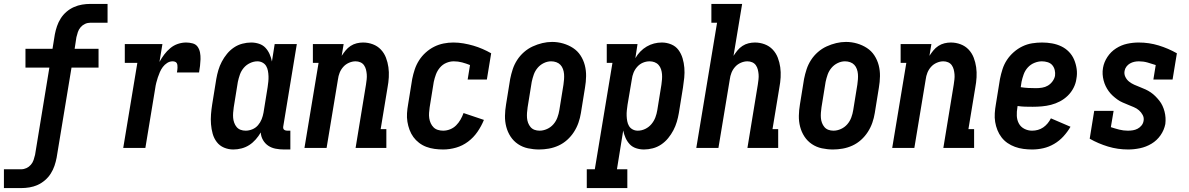

<svg xmlns="http://www.w3.org/2000/svg" viewBox="-47 -755 6067 980"><path d="M-27 205V109H61Q75 109 88 103Q101 97 110.5 86Q120 75 124.5 61.5Q129 48 132 35L205 -410H83V-506H221L233 -580Q237 -601 244 -621.5Q251 -642 263 -661Q275 -680 292.5 -695Q310 -710 330.5 -719Q351 -728 372 -731.5Q393 -735 414 -735H502V-639H414Q400 -639 387 -633Q374 -627 364.5 -616Q355 -605 350.5 -591.5Q346 -578 343 -565L334 -506H456V-410H318L242 50Q238 71 231 91.5Q224 112 212 131Q200 150 182.5 165Q165 180 145 189Q125 198 103.5 201.5Q82 205 61 205Z M582 0 654 -434H590V-530H782L767 -439Q778 -459 791.5 -477Q805 -495 822.5 -509.5Q840 -524 861 -531Q882 -538 903 -538Q920 -538 936.5 -533.5Q953 -529 962 -516Q971 -503 974 -486.5Q977 -470 976.5 -453Q976 -436 974 -419Q972 -402 969 -385H856Q857 -391 858 -397Q859 -403 859 -409.5Q859 -416 858.5 -422Q858 -428 855 -433Q852 -438 846 -440Q840 -442 834 -442Q819 -442 806 -433.5Q793 -425 784 -413Q775 -401 769 -387Q763 -373 758.5 -359.5Q754 -346 750.5 -332Q747 -318 745 -303L695 0Z M1144 8Q1119 8 1096.5 -1.5Q1074 -11 1059.5 -30Q1045 -49 1038.5 -72.5Q1032 -96 1030 -121Q1028 -146 1030 -171.5Q1032 -197 1036 -222L1057 -352Q1061 -375 1067.5 -397Q1074 -419 1085 -440Q1096 -461 1111.5 -480Q1127 -499 1147 -512.5Q1167 -526 1190 -532Q1213 -538 1235 -538Q1256 -538 1275.5 -531.5Q1295 -525 1308 -511Q1321 -497 1329 -479Q1337 -461 1341 -441L1355 -530H1468L1399 -111Q1398 -107 1398.5 -102Q1399 -97 1402 -94Q1405 -91 1409.5 -89.5Q1414 -88 1418 -88H1435V8H1402Q1381 8 1360 4Q1339 0 1322.5 -11Q1306 -22 1295.5 -40Q1285 -58 1284 -79Q1273 -60 1258 -43Q1243 -26 1225 -14.5Q1207 -3 1186 2.5Q1165 8 1144 8ZM1207 -88Q1224 -88 1241 -95Q1258 -102 1270 -116Q1282 -130 1288.5 -146.5Q1295 -163 1298 -180L1319 -310Q1321 -324 1322.5 -338Q1324 -352 1323.5 -366Q1323 -380 1320.5 -393.5Q1318 -407 1311.5 -418Q1305 -429 1293 -435.5Q1281 -442 1267 -442Q1248 -442 1229 -433Q1210 -424 1197 -408.5Q1184 -393 1177.5 -374.5Q1171 -356 1167 -337L1146 -207Q1144 -193 1143 -179.5Q1142 -166 1143 -153.5Q1144 -141 1148.5 -128.5Q1153 -116 1161 -106.5Q1169 -97 1181 -92.5Q1193 -88 1207 -88Z M1507 0 1579 -434H1550V-530H1707L1697 -470Q1706 -484 1717 -497.5Q1728 -511 1742.5 -520.5Q1757 -530 1773.5 -534Q1790 -538 1806 -538Q1832 -538 1856 -529Q1880 -520 1897 -502Q1914 -484 1923 -460.5Q1932 -437 1935.5 -412Q1939 -387 1937.5 -360.5Q1936 -334 1931 -308L1896 -96H1925V0H1768L1821 -323Q1823 -336 1824.5 -349.5Q1826 -363 1825 -375.5Q1824 -388 1821 -400Q1818 -412 1811 -422Q1804 -432 1792.5 -437Q1781 -442 1768 -442Q1751 -442 1734 -434.5Q1717 -427 1705 -413.5Q1693 -400 1686.5 -383.5Q1680 -367 1678 -350L1620 0Z M2215 8Q2193 8 2171 5Q2149 2 2129 -5.5Q2109 -13 2092 -26Q2075 -39 2063 -55.5Q2051 -72 2043.5 -92Q2036 -112 2032.5 -133.5Q2029 -155 2030.5 -177.5Q2032 -200 2036 -222L2057 -352Q2062 -377 2070 -401Q2078 -425 2092 -447Q2106 -469 2126 -487Q2146 -505 2169 -516.5Q2192 -528 2217 -533Q2242 -538 2267 -538Q2293 -538 2319 -533.5Q2345 -529 2369 -522Q2393 -515 2416 -505Q2439 -495 2460 -483L2438 -349H2340L2352 -423Q2332 -431 2311.5 -436.5Q2291 -442 2269 -442Q2250 -442 2231 -434Q2212 -426 2198.5 -410Q2185 -394 2178 -375Q2171 -356 2167 -337L2146 -207Q2144 -193 2143 -179Q2142 -165 2144 -151.5Q2146 -138 2151.5 -126Q2157 -114 2166 -105Q2175 -96 2188 -92Q2201 -88 2215 -88Q2233 -88 2250.5 -95Q2268 -102 2281 -115Q2294 -128 2303.5 -144.5Q2313 -161 2319 -178L2423 -143Q2410 -111 2390 -82Q2370 -53 2342 -32Q2314 -11 2281 -1.5Q2248 8 2215 8Z M2705 8Q2676 8 2648 2Q2620 -4 2597 -19.5Q2574 -35 2559 -58Q2544 -81 2537 -108Q2530 -135 2530.5 -164Q2531 -193 2536 -222L2557 -352Q2562 -377 2570 -401.5Q2578 -426 2592.5 -448.5Q2607 -471 2627.5 -489Q2648 -507 2672 -518Q2696 -529 2721 -535Q2746 -541 2771 -541Q2800 -541 2827.5 -533Q2855 -525 2878 -510Q2901 -495 2916 -472Q2931 -449 2938 -422Q2945 -395 2944.5 -366Q2944 -337 2939 -308L2918 -178Q2914 -153 2905.5 -128.5Q2897 -104 2882.5 -81.5Q2868 -59 2848 -41Q2828 -23 2804 -12Q2780 -1 2754.5 3.5Q2729 8 2705 8ZM2707 -88Q2726 -88 2745 -96.5Q2764 -105 2777.5 -120.5Q2791 -136 2798 -155Q2805 -174 2808 -193L2829 -323Q2831 -337 2832 -350.5Q2833 -364 2832 -377Q2831 -390 2826.5 -402.5Q2822 -415 2813.5 -424Q2805 -433 2792.5 -437.5Q2780 -442 2766 -442Q2747 -442 2728.5 -433Q2710 -424 2697 -408.5Q2684 -393 2677.5 -374.5Q2671 -356 2667 -337L2646 -207Q2644 -193 2643 -179.5Q2642 -166 2643 -153Q2644 -140 2648.5 -128Q2653 -116 2661 -106.5Q2669 -97 2681 -92.5Q2693 -88 2707 -88Z M2948 205V109H2989L3079 -434H3050V-530H3207L3196 -458Q3206 -476 3221 -491.5Q3236 -507 3254 -517.5Q3272 -528 3291.5 -533Q3311 -538 3331 -538Q3356 -538 3379 -528.5Q3402 -519 3416 -500Q3430 -481 3437 -457.5Q3444 -434 3446 -409Q3448 -384 3445.5 -358.5Q3443 -333 3439 -308L3418 -178Q3414 -155 3407.5 -133Q3401 -111 3390 -90Q3379 -69 3363.5 -50Q3348 -31 3328 -17.5Q3308 -4 3285 2Q3262 8 3240 8Q3219 8 3199.5 1.5Q3180 -5 3167 -19Q3154 -33 3146 -51Q3138 -69 3134 -89L3102 109H3155V205ZM3208 -88Q3228 -88 3246.5 -97Q3265 -106 3278 -121.5Q3291 -137 3298 -155.5Q3305 -174 3308 -193L3329 -323Q3331 -337 3332 -350.5Q3333 -364 3332 -376.5Q3331 -389 3327 -401.5Q3323 -414 3314.5 -423.5Q3306 -433 3294 -437.5Q3282 -442 3269 -442Q3251 -442 3234.5 -435Q3218 -428 3205.5 -414Q3193 -400 3186.5 -383.5Q3180 -367 3178 -350L3156 -220Q3154 -206 3152.5 -192Q3151 -178 3151.5 -164Q3152 -150 3154.5 -136.5Q3157 -123 3163.5 -112Q3170 -101 3182 -94.5Q3194 -88 3208 -88Z M3507 0 3613 -639H3584V-735H3741L3697 -470Q3706 -484 3717 -497.5Q3728 -511 3742.5 -520.5Q3757 -530 3773.5 -534Q3790 -538 3806 -538Q3832 -538 3856 -529Q3880 -520 3897 -502Q3914 -484 3923 -460.5Q3932 -437 3935.5 -412Q3939 -387 3937.5 -360.5Q3936 -334 3931 -308L3896 -96H3925V0H3768L3821 -323Q3823 -336 3824.5 -349.5Q3826 -363 3825 -375.5Q3824 -388 3821 -400Q3818 -412 3811 -422Q3804 -432 3792.5 -437Q3781 -442 3768 -442Q3751 -442 3734 -434.5Q3717 -427 3705 -413.5Q3693 -400 3686.5 -383.5Q3680 -367 3678 -350L3620 0Z M4205 8Q4176 8 4148 2Q4120 -4 4097 -19.5Q4074 -35 4059 -58Q4044 -81 4037 -108Q4030 -135 4030.5 -164Q4031 -193 4036 -222L4057 -352Q4062 -377 4070 -401.5Q4078 -426 4092.5 -448.5Q4107 -471 4127.5 -489Q4148 -507 4172 -518Q4196 -529 4221 -535Q4246 -541 4271 -541Q4300 -541 4327.5 -533Q4355 -525 4378 -510Q4401 -495 4416 -472Q4431 -449 4438 -422Q4445 -395 4444.5 -366Q4444 -337 4439 -308L4418 -178Q4414 -153 4405.5 -128.5Q4397 -104 4382.5 -81.5Q4368 -59 4348 -41Q4328 -23 4304 -12Q4280 -1 4254.5 3.5Q4229 8 4205 8ZM4207 -88Q4226 -88 4245 -96.5Q4264 -105 4277.5 -120.5Q4291 -136 4298 -155Q4305 -174 4308 -193L4329 -323Q4331 -337 4332 -350.5Q4333 -364 4332 -377Q4331 -390 4326.5 -402.5Q4322 -415 4313.5 -424Q4305 -433 4292.5 -437.5Q4280 -442 4266 -442Q4247 -442 4228.5 -433Q4210 -424 4197 -408.5Q4184 -393 4177.5 -374.5Q4171 -356 4167 -337L4146 -207Q4144 -193 4143 -179.5Q4142 -166 4143 -153Q4144 -140 4148.5 -128Q4153 -116 4161 -106.5Q4169 -97 4181 -92.5Q4193 -88 4207 -88Z M4507 0 4579 -434H4550V-530H4707L4697 -470Q4706 -484 4717 -497.5Q4728 -511 4742.5 -520.5Q4757 -530 4773.5 -534Q4790 -538 4806 -538Q4832 -538 4856 -529Q4880 -520 4897 -502Q4914 -484 4923 -460.5Q4932 -437 4935.5 -412Q4939 -387 4937.5 -360.5Q4936 -334 4931 -308L4896 -96H4925V0H4768L4821 -323Q4823 -336 4824.5 -349.5Q4826 -363 4825 -375.5Q4824 -388 4821 -400Q4818 -412 4811 -422Q4804 -432 4792.5 -437Q4781 -442 4768 -442Q4751 -442 4734 -434.5Q4717 -427 4705 -413.5Q4693 -400 4686.5 -383.5Q4680 -367 4678 -350L4620 0Z M5221 8Q5199 8 5176.5 5Q5154 2 5133.5 -5.5Q5113 -13 5095.5 -25Q5078 -37 5065 -54Q5052 -71 5044 -91Q5036 -111 5032.5 -132.5Q5029 -154 5030.5 -177Q5032 -200 5036 -222L5057 -352Q5062 -377 5070 -402Q5078 -427 5092.5 -449Q5107 -471 5127.5 -489Q5148 -507 5172 -518.5Q5196 -530 5221.5 -534Q5247 -538 5272 -538Q5298 -538 5323 -533.5Q5348 -529 5370 -518.5Q5392 -508 5409 -490.5Q5426 -473 5435.5 -450.5Q5445 -428 5448.5 -403Q5452 -378 5447 -352Q5444 -329 5432.5 -306.5Q5421 -284 5403 -266.5Q5385 -249 5363 -237.5Q5341 -226 5317.5 -220Q5294 -214 5270.5 -212Q5247 -210 5224 -210Q5204 -210 5185 -210.5Q5166 -211 5147 -214L5146 -207Q5142 -185 5143 -163.5Q5144 -142 5153.5 -124.5Q5163 -107 5181.5 -97.5Q5200 -88 5221 -88Q5236 -88 5250.5 -92Q5265 -96 5277.5 -104.5Q5290 -113 5300 -125Q5310 -137 5317 -151L5417 -108Q5402 -82 5381 -59Q5360 -36 5333.5 -20.5Q5307 -5 5278.5 1.5Q5250 8 5221 8ZM5241 -305Q5256 -305 5272 -307.5Q5288 -310 5301.5 -318Q5315 -326 5325 -339.5Q5335 -353 5338 -368Q5340 -383 5336.5 -397.5Q5333 -412 5324 -422.5Q5315 -433 5300.5 -437.5Q5286 -442 5271 -442Q5252 -442 5232.5 -434Q5213 -426 5199 -410.5Q5185 -395 5178 -375.5Q5171 -356 5167 -337L5163 -310Q5182 -307 5201.5 -306Q5221 -305 5241 -305Z M5711 8Q5658 8 5608.5 -7Q5559 -22 5515 -47L5538 -189H5637L5623 -106Q5644 -99 5665.5 -93.5Q5687 -88 5710 -88Q5723 -88 5735.5 -90Q5748 -92 5759.5 -98Q5771 -104 5779.5 -114.5Q5788 -125 5790 -138Q5793 -154 5785.5 -168Q5778 -182 5766.5 -192Q5755 -202 5740.5 -208Q5726 -214 5711.5 -220Q5697 -226 5683 -232Q5669 -238 5656.5 -247Q5644 -256 5632.5 -266.5Q5621 -277 5612 -289.5Q5603 -302 5596.5 -315.5Q5590 -329 5586 -344.5Q5582 -360 5581 -376Q5580 -392 5583 -409Q5588 -438 5605.5 -464.5Q5623 -491 5649.5 -508Q5676 -525 5705.5 -531.5Q5735 -538 5765 -538Q5818 -538 5867 -523Q5916 -508 5960 -483L5938 -349H5840L5852 -423Q5831 -430 5810 -436Q5789 -442 5766 -442Q5754 -442 5742.5 -439.5Q5731 -437 5720.5 -431Q5710 -425 5702.5 -415Q5695 -405 5693 -393Q5690 -377 5697 -362.5Q5704 -348 5716 -338.5Q5728 -329 5742.5 -322.5Q5757 -316 5771.5 -310.5Q5786 -305 5800 -298.5Q5814 -292 5826.5 -283.5Q5839 -275 5850 -264Q5861 -253 5870.5 -241Q5880 -229 5886.5 -215Q5893 -201 5897 -185.5Q5901 -170 5902 -154Q5903 -138 5901 -122Q5895 -91 5876.5 -64.5Q5858 -38 5830.5 -21.5Q5803 -5 5772 1.5Q5741 8 5711 8Z"/></svg>

Font: Iosevka Slab
Style: Bold Italic
Weight: 700
Italic angle: -9°
Monospace: yes
Designer: Belleve Invis
Foundry: Belleve Invis
Version: Version 11.1.0; ttfautohint (v1.8.3)